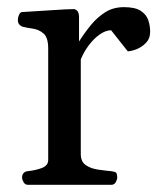

<svg xmlns="http://www.w3.org/2000/svg" viewBox="-20 -515 450 535"><path d="M58.1 0Q49.8 0 45.7 -7.3Q41.5 -14.6 41.5 -20Q41.5 -36.1 57.6 -38.1Q77.6 -40 95.9 -46.6Q114.3 -53.2 114.3 -69.3V-379.9Q114.3 -410.2 101.6 -421.4Q88.9 -432.6 71.8 -435.1Q54.7 -437.5 41.5 -440.9Q36.6 -443.4 33.2 -447.3Q29.8 -451.2 29.8 -460.4Q29.8 -466.3 33 -473.6Q36.1 -481 41.5 -481.4Q90.3 -484.4 127.4 -486.8Q164.6 -489.3 185.5 -489.7Q189.5 -489.7 194.3 -485.8Q199.2 -481.9 200.2 -470.2V-399.4Q215.3 -423.3 233.2 -445.1Q251 -466.8 273.4 -481Q295.9 -495.1 325.2 -495.1Q356.4 -495.1 372.1 -484.9Q387.7 -474.6 393.1 -459Q398.4 -443.4 398.4 -426.3Q398.4 -407.7 387 -395.8Q375.5 -383.8 360.6 -377.9Q345.7 -372.1 335.9 -372.1L289.6 -430.7Q274.9 -430.7 258.5 -419.4Q242.2 -408.2 228 -389.6Q213.9 -371.1 205.1 -349.6V-85.4Q205.1 -64.5 219 -54.9Q232.9 -45.4 252.7 -42.5Q272.5 -39.6 289.1 -38.1Q299.3 -37.1 303 -34.2Q306.6 -31.2 306.6 -20Q306.6 -14.6 302.5 -7.3Q298.3 0 290 0Z"/></svg>

Font: Gelasio
Style: Regular
Weight: 400
Designer: Eben Sorkin
Foundry: Eben Sorkin
Version: Version 1.008